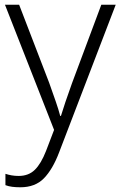

<svg xmlns="http://www.w3.org/2000/svg" viewBox="-20 -552 510 813"><path d="M1 -532H61L188 -202Q204 -157 216 -122.5Q228 -88 235 -61H238Q253 -111 285 -200L409 -532H470L230 94Q203 165 166 203Q129 241 66 241Q47 241 31.5 239Q16 237 3 232V184Q15 188 29 190.5Q43 193 59 193Q101 193 127.5 167Q154 141 175 87L209 -2Z"/></svg>

Font: Noto Sans Arabic UI Lt
Style: Regular
Weight: 300
Designer: Monotype Design Team, Nadine Chahine and Nizar Qandah
Foundry: Monotype Imaging Inc.
Version: Version 2.010; ttfautohint (v1.8.4.7-5d5b)